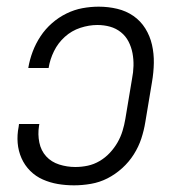

<svg xmlns="http://www.w3.org/2000/svg" viewBox="-20 -548 540 576"><path d="M202 8Q177 8 153.5 4Q130 0 108.5 -9.5Q87 -19 70.5 -35.5Q54 -52 44.5 -73.5Q35 -95 33 -119Q31 -143 36 -168L37 -176H98L97 -170Q93 -145 98 -120.5Q103 -96 118.5 -79Q134 -62 157.5 -54.5Q181 -47 206 -47Q225 -47 243.5 -51Q262 -55 279 -65Q296 -75 309.5 -89.5Q323 -104 332.5 -120.5Q342 -137 347.5 -155Q353 -173 356 -191L376 -311Q380 -331 380.5 -350.5Q381 -370 377.5 -388.5Q374 -407 365.5 -423.5Q357 -440 342.5 -451.5Q328 -463 310 -468Q292 -473 272 -473Q247 -473 221 -464.5Q195 -456 174.5 -437.5Q154 -419 142 -394.5Q130 -370 126 -345V-344H65V-345Q69 -369 78 -393Q87 -417 101.5 -439Q116 -461 136 -478.5Q156 -496 179.5 -507.5Q203 -519 227.5 -523.5Q252 -528 276 -528Q305 -528 332 -521.5Q359 -515 380.5 -500Q402 -485 416 -462.5Q430 -440 436 -413.5Q442 -387 441.5 -359Q441 -331 436 -302L416 -182Q412 -157 404 -132.5Q396 -108 381.5 -85Q367 -62 346.5 -43.5Q326 -25 302.5 -13Q279 -1 253 3.5Q227 8 202 8Z"/></svg>

Font: Iosevka Term Curly Lt Obl
Style: Regular
Weight: 300
Italic angle: -9°
Designer: Belleve Invis
Foundry: Belleve Invis
Version: Version 32.3.0